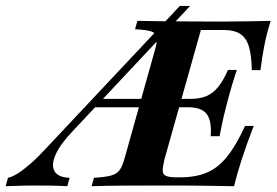

<svg xmlns="http://www.w3.org/2000/svg" viewBox="-105 -643 955 663"><path d="M-85.5 0 -77.4 -29Q-62.1 -32.3 -43.1 -44.4Q-24.2 -56.5 0.4 -77.8Q25 -99.2 54.8 -131.5L516.1 -622.6H551.6L149.2 -193.5Q104 -146.8 87.5 -110.1Q71 -73.4 83.1 -52Q95.2 -30.6 135.5 -29L127.4 0Q99.2 -1.6 70.6 -2Q41.9 -2.4 9.7 -2.4Q-4.8 -2.4 -19 -2Q-33.1 -1.6 -48.8 -1.2Q-64.5 -0.8 -85.5 0ZM208.9 -272.6 234.7 -301.6H614.5L605.6 -272.6ZM211.3 0 219.4 -29Q259.7 -31.5 279.4 -37.1Q299.2 -42.7 308.9 -56.9Q318.5 -71 325.8 -98.4L430.6 -472.6Q438.7 -500.8 436.3 -514.9Q433.9 -529 416.5 -534.7Q399.2 -540.3 361.3 -541.9L369.4 -571Q399.2 -570.2 442.7 -569.8Q486.3 -569.4 541.1 -569Q596 -568.5 659.7 -568.5Q708.1 -568.5 750.4 -569.4Q792.7 -570.2 829.8 -571Q816.1 -528.2 808.1 -487.1Q800 -446 794.4 -400.8H764.5Q763.7 -451.6 754.4 -482.3Q745.2 -512.9 724.2 -526.2Q703.2 -539.5 666.9 -539.5H588.7L462.9 -92.7Q456.5 -66.1 456.9 -53.2Q457.3 -40.3 468.5 -35.5Q479.8 -30.6 504.8 -30.6H515.3Q571 -30.6 609.7 -47.2Q648.4 -63.7 679.4 -102.4Q710.5 -141.1 741.1 -208.1H771Q746 -142.7 729.8 -93.1Q713.7 -43.5 703.2 0Q660.5 -0.8 627.8 -1.2Q595.2 -1.6 568.1 -2Q541.1 -2.4 516.9 -2.4Q492.7 -2.4 466.9 -2.4Q380.6 -2.4 316.5 -2Q252.4 -1.6 211.3 0ZM622.6 -172.6Q626.6 -226.6 608.5 -249.6Q590.3 -272.6 544.4 -272.6L553.2 -301.6Q585.5 -301.6 608.1 -311.3Q630.6 -321 648.4 -342.7Q666.1 -364.5 682.3 -401.6H712.9Q704.8 -378.2 696.8 -351.2Q688.7 -324.2 679 -287.1Q675.8 -274.2 673 -263.3Q670.2 -252.4 667.3 -240.7Q664.5 -229 661.3 -212.9Q658.1 -196.8 653.2 -172.6Z"/></svg>

Font: Playfair 5pt SemiExpanded Light ExtraBold
Style: Italic
Weight: 800
Italic angle: -15.6°
Version: Version 2.001;gftools[0.9.30]